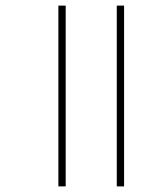

<svg xmlns="http://www.w3.org/2000/svg" viewBox="-20 -681 556 684"><path d="M396 -17H422V-661H396ZM188 -17H214V-661H188Z"/></svg>

Font: Noto Sans Malayalam UI Thin
Style: Regular
Weight: 100
Designer: Jelle Bosma - Monotype Design Team
Foundry: Monotype Imaging Inc.
Version: Version 2.104